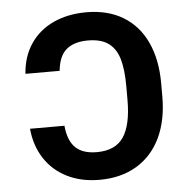

<svg xmlns="http://www.w3.org/2000/svg" viewBox="-52 -768 819 830"><g transform="rotate(-5 357.5 -353.5)"><path d="M345.7 -110.4Q426.8 -110.4 461.9 -163.1Q497.1 -215.8 497.1 -323.2V-382.8Q497.1 -456.1 483.6 -502Q470.2 -547.9 437.7 -571.3Q405.3 -594.7 348.6 -594.7Q289.1 -594.7 255.6 -566.9Q222.2 -539.1 215.8 -474.6H67.4Q72.8 -549.8 109.9 -604.5Q147 -659.2 209.7 -688Q272.5 -716.8 352.5 -716.8Q445.3 -716.8 512 -676.5Q578.6 -636.2 613.5 -560.8Q648.4 -485.4 648.4 -382.8V-325.2Q648.4 -222.2 612.3 -146.7Q576.2 -71.3 508.3 -30.8Q440.4 9.8 347.7 9.8Q267.6 9.8 206.5 -20.8Q145.5 -51.3 109.4 -106.9Q73.2 -162.6 66.4 -236.3H215.8Q221.7 -171.4 253.2 -140.9Q284.7 -110.4 345.7 -110.4Z"/></g></svg>

Font: Pretendard
Style: Bold
Weight: 700
Designer: Base glyphs from Inter by Rasmus Andersson; Hangeul glyphs from Noto Sans CJK(Source Han Sans) by Jang Soo-young and Kan
Foundry: Kil Hyung-jin
Version: Version 1.309